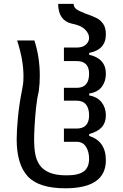

<svg xmlns="http://www.w3.org/2000/svg" viewBox="-20 -780 642 1006"><path d="M322.3 206.5Q182.6 206.5 125 143.6Q67.4 80.6 67.4 -49.8Q67.4 -96.2 74 -164.8Q80.6 -233.4 94.2 -301.3Q98.1 -320.8 100.6 -337.9Q103 -355 103 -379.4Q103 -423.8 94.7 -470Q86.4 -516.1 69.8 -567.9H160.2Q188.5 -481 188.5 -383.8Q188.5 -364.3 187.3 -343.5Q186 -322.8 183.1 -301.3Q173.8 -263.7 168.7 -214.4Q163.6 -165 161.1 -118.7Q158.7 -72.3 158.7 -43.9Q158.7 -6.8 164.6 26.1Q170.4 59.1 187.7 84.5Q205.1 109.9 239 124.3Q272.9 138.7 329.1 138.7Q391.1 138.7 418.9 118.2Q446.8 97.7 446.8 51.3Q446.8 14.6 430.4 -11.2Q414.1 -37.1 381.3 -37.1H314.9V-106.4H381.3Q446.8 -106.4 446.8 -175.8Q446.8 -211.9 430.7 -232.2Q414.6 -252.4 382.3 -252.4H314.9V-319.8H382.3Q446.8 -319.8 446.8 -393.6Q446.8 -460 381.3 -460H314.9V-530.8H381.3Q413.1 -530.8 429.9 -546.1Q446.8 -561.5 446.8 -582Q446.8 -604.5 425 -626Q403.3 -647.5 356 -656.2Q285.2 -672.9 284.7 -759.8H365.7Q365.7 -737.3 393.3 -723.9Q420.9 -710.4 458 -697.8Q468.8 -693.8 487.1 -684.8Q505.4 -675.8 520 -655.8Q534.7 -635.7 534.7 -600.1Q534.7 -519.5 447.3 -502.9V-493.2Q534.7 -473.1 534.7 -393.6Q534.7 -353.5 513.4 -325.2Q492.2 -296.9 447.3 -290V-280.3Q490.7 -272 512.7 -243.7Q534.7 -215.3 534.7 -175.8Q534.7 -137.7 513.7 -114Q492.7 -90.3 447.3 -77.6V-67.9Q534.7 -40 534.7 59.6Q534.7 206.5 322.3 206.5Z"/></svg>

Font: Vazir Code Hack
Style: Code-Hack
Weight: 400
Foundry: DejaVu fonts team - Redesigned by Saber Rastikerdar
Version: Version 1.1.2